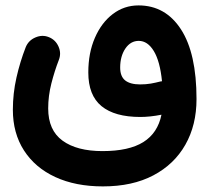

<svg xmlns="http://www.w3.org/2000/svg" viewBox="-20 -412 772 706"><path d="M27.3 -8.3Q27.3 -68.4 40.5 -126.7Q53.7 -185.1 74.7 -238.8Q85 -263.7 110.4 -274.4Q135.7 -285.2 159.7 -275.4Q184.1 -265.6 195.1 -241Q206.1 -216.3 196.3 -191.4Q180.7 -151.4 168.9 -105.2Q157.2 -59.1 157.2 -13.2Q157.2 66.9 210 105.2Q262.7 143.6 356.9 143.6Q454.1 143.6 507.1 110.4Q560.1 77.1 573.7 9.8Q531.7 18.1 496.1 18.1Q401.9 18.1 353.3 -21.7Q304.7 -61.5 304.7 -145.5Q304.7 -217.3 328.9 -272.9Q353 -328.6 394.8 -360.4Q436.5 -392.1 489.3 -392.1Q588.4 -392.1 645.5 -304Q702.6 -215.8 702.6 -47.9Q702.6 47.9 661.6 120.1Q620.6 192.4 543.7 232.9Q466.8 273.4 358.4 273.4Q257.8 273.4 183.3 239Q108.9 204.6 68.1 141.1Q27.3 77.6 27.3 -8.3ZM421.9 -163.6Q421.9 -130.9 440.4 -116.2Q459 -101.6 495.1 -101.6Q516.6 -101.6 534.7 -104.7Q552.7 -107.9 569.3 -112.3Q572.3 -113.3 575.7 -113.3Q568.4 -186.5 545.7 -224.1Q522.9 -261.7 490.2 -261.7Q460 -261.7 440.9 -233.4Q421.9 -205.1 421.9 -163.6Z"/></svg>

Font: Mikhak-FD Bold
Style: Regular
Weight: 700
Designer: Amin Abedi
Version: Version 3.3